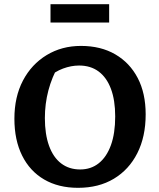

<svg xmlns="http://www.w3.org/2000/svg" viewBox="-20 -889 761 920"><path d="M354 11Q260 11 191.5 -29Q123 -69 86 -143.5Q49 -218 49 -320Q49 -425 90 -503Q131 -581 203.5 -625Q276 -669 368 -669Q463 -669 532.5 -628.5Q602 -588 640 -515Q678 -442 678 -341Q678 -234 638 -155Q598 -76 525.5 -32.5Q453 11 354 11ZM364 -77Q416 -77 453.5 -107Q491 -137 511.5 -193.5Q532 -250 532 -331Q532 -409 511.5 -463.5Q491 -518 452.5 -546.5Q414 -575 359 -575Q321 -575 282 -560.5Q243 -546 209 -516L262 -578Q195 -460 195 -323Q195 -246 215 -190.5Q235 -135 273 -106Q311 -77 364 -77ZM222 -781V-869H503V-781Z"/></svg>

Font: Piazzolla 24pt
Style: Bold
Weight: 700
Designer: Juan Pablo del Peral
Foundry: Huerta Tipografica
Version: Version 2.005